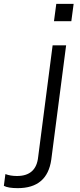

<svg xmlns="http://www.w3.org/2000/svg" viewBox="-180 -765 416 996"><path d="M-88 211Q-138 211 -160 199L-152 138Q-126 148 -92 148Q8 148 18 49L93 -530H163L86 63Q65 211 -88 211ZM190 -655H100L112 -745H202Z"/></svg>

Font: Tanohe Sans
Style: Italic
Weight: 400
Designer: Village Type and Design LLC & Cristiano Sobral
Foundry: Cooper Hewitt Smithsonian Design Museum
Version: Version 1.00;September 29, 2021;FontCreator 13.0.0.2655 64-b